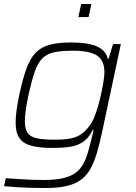

<svg xmlns="http://www.w3.org/2000/svg" viewBox="-20 -730 679 958"><path d="M208 208Q172 208 132.5 207Q93 206 58.5 203.5Q24 201 0 199L9 159Q39 161 72.5 163.5Q106 166 139 167Q172 168 198 168Q264 168 305 156.5Q346 145 369.5 122Q393 99 406.5 65Q420 31 431 -15Q435 -31 439.5 -49.5Q444 -68 447 -82H443Q424 -43 396.5 -23.5Q369 -4 331.5 2Q294 8 242 8Q175 8 135 -3Q95 -14 76.5 -41.5Q58 -69 58 -118Q58 -145 62.5 -178.5Q67 -212 76 -256Q93 -335 111.5 -386.5Q130 -438 157.5 -466.5Q185 -495 227.5 -506.5Q270 -518 333 -518Q388 -518 426.5 -510Q465 -502 488 -484Q511 -466 518 -437H522L544 -510H583L489 -69Q476 -7 461.5 39.5Q447 86 427.5 118.5Q408 151 379 170.5Q350 190 308.5 199Q267 208 208 208ZM255 -33Q305 -33 336 -40Q367 -47 388 -62.5Q409 -78 427 -103Q441 -121 452 -149Q463 -177 472 -210Q481 -243 487.5 -274.5Q494 -306 497.5 -331Q501 -356 501 -369Q501 -428 464.5 -452.5Q428 -477 345 -477Q288 -477 251.5 -469.5Q215 -462 192 -439.5Q169 -417 153.5 -372.5Q138 -328 122 -255Q113 -213 108.5 -180.5Q104 -148 104 -124Q104 -86 118.5 -66Q133 -46 166.5 -39.5Q200 -33 255 -33ZM371 -645 385 -710H436L422 -645Z"/></svg>

Font: Saira SemiExpanded ExtraLight
Style: Italic
Weight: 250
Width: 6
Italic angle: -12°
Designer: Hector Gatti with collaboration of the Omnibus-Type team
Foundry: Omnibus-Type
Version: Version 1.101